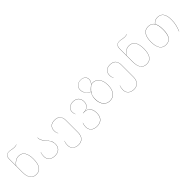

<svg xmlns="http://www.w3.org/2000/svg" viewBox="322 -2262 3983 3983"><g transform="rotate(-45 2313.5 -270.0)"><path d="M475 -263Q475 -129 428.5 -60Q382 9 291 9Q114 9 114 -235V-617Q114 -671 139.5 -702Q165 -733 221 -733Q254 -733 300 -723Q340 -715 360 -715Q399 -715 437 -728V-725Q400 -711 360 -711Q340 -711 300 -719Q282 -723 261.5 -726.5Q241 -730 221 -730Q167 -730 142.5 -700Q118 -670 118 -617V-423Q156 -473 198 -500Q240 -527 299 -527Q388 -527 431.5 -458.5Q475 -390 475 -263ZM471 -263Q471 -389 428.5 -456Q386 -523 299 -523Q241 -523 199.5 -496.5Q158 -470 118 -418V-235Q118 -114 161 -54.5Q204 5 291 5Q380 5 425.5 -62.5Q471 -130 471 -263Z M928 -350Q972 -300 994.5 -259.5Q1017 -219 1017 -160Q1017 -82 969 -36.5Q921 9 839 9Q757 9 708 -33Q659 -75 659 -150Q659 -180 664 -204.5Q669 -229 679 -257H682Q672 -228 667.5 -203.5Q663 -179 663 -150Q663 -76 711 -35.5Q759 5 839 5Q920 5 966.5 -39.5Q1013 -84 1013 -160Q1013 -201 1001 -233.5Q989 -266 972 -290Q955 -314 925 -348Q884 -393 863.5 -430Q843 -467 843 -517H847Q847 -468 867 -432.5Q887 -397 928 -350Z M1518 -354V-2Q1518 90 1472.5 141.5Q1427 193 1346 193Q1267 193 1218.5 151Q1170 109 1170 34Q1170 2 1175 -23Q1180 -48 1191 -75H1194Q1183 -47 1178.5 -21.5Q1174 4 1174 34Q1174 108 1221 148.5Q1268 189 1346 189Q1425 189 1469.5 139Q1514 89 1514 -2V-354Q1514 -523 1350 -523Q1273 -523 1232 -483Q1191 -443 1191 -376Q1191 -347 1196.5 -325.5Q1202 -304 1214 -278H1211Q1199 -303 1193 -324.5Q1187 -346 1187 -376Q1187 -444 1229 -485.5Q1271 -527 1350 -527Q1437 -527 1477.5 -481.5Q1518 -436 1518 -354Z M2080 -11Q2080 86 2030 139.5Q1980 193 1887 193Q1804 193 1755 150.5Q1706 108 1706 32Q1706 -21 1726 -70L1729 -69Q1710 -19 1710 32Q1710 107 1758 148Q1806 189 1887 189Q1978 189 2027 136.5Q2076 84 2076 -11Q2076 -101 2031 -154Q1986 -207 1907 -207H1871V-211H1904Q1970 -211 2013 -251.5Q2056 -292 2056 -366Q2056 -435 2014.5 -479Q1973 -523 1893 -523Q1820 -523 1775.5 -485Q1731 -447 1731 -388Q1731 -345 1748 -306H1745Q1727 -344 1727 -389Q1727 -449 1773 -488Q1819 -527 1893 -527Q1975 -527 2017.5 -482Q2060 -437 2060 -366Q2060 -291 2018.5 -251.5Q1977 -212 1921 -209Q1993 -206 2036.5 -154Q2080 -102 2080 -11Z M2653 -257Q2653 -132 2599.5 -61.5Q2546 9 2452 9Q2391 9 2346 -21.5Q2301 -52 2276.5 -107.5Q2252 -163 2252 -234Q2252 -334 2300 -403Q2168 -475 2168 -591Q2168 -652 2210 -692.5Q2252 -733 2322 -733Q2387 -733 2424 -700Q2461 -667 2461 -616Q2461 -584 2448.5 -559Q2436 -534 2413 -511Q2433 -517 2455 -517Q2546 -517 2599.5 -447.5Q2653 -378 2653 -257ZM2302 -406Q2323 -435 2358 -466Q2363 -471 2395 -498Q2427 -525 2442 -554Q2457 -583 2457 -616Q2457 -665 2421 -697.5Q2385 -730 2322 -730Q2254 -730 2213 -690.5Q2172 -651 2172 -591Q2172 -538 2201.5 -491.5Q2231 -445 2302 -406ZM2649 -257Q2649 -377 2596.5 -445Q2544 -513 2454 -513Q2439 -513 2426.5 -511Q2414 -509 2409 -506L2360 -462Q2312 -421 2284.5 -369Q2257 -317 2257 -234Q2257 -127 2309.5 -61Q2362 5 2452 5Q2543 5 2596 -64Q2649 -133 2649 -257Z M3144 -354V-2Q3144 90 3098.5 141.5Q3053 193 2972 193Q2893 193 2844.5 151Q2796 109 2796 34Q2796 2 2801 -23Q2806 -48 2817 -75H2820Q2809 -47 2804.5 -21.5Q2800 4 2800 34Q2800 108 2847 148.5Q2894 189 2972 189Q3051 189 3095.5 139Q3140 89 3140 -2V-354Q3140 -523 2976 -523Q2899 -523 2858 -483Q2817 -443 2817 -376Q2817 -347 2822.5 -325.5Q2828 -304 2840 -278H2837Q2825 -303 2819 -324.5Q2813 -346 2813 -376Q2813 -444 2855 -485.5Q2897 -527 2976 -527Q3063 -527 3103.5 -481.5Q3144 -436 3144 -354Z M3713 -263Q3713 -129 3666.5 -60Q3620 9 3529 9Q3352 9 3352 -235V-617Q3352 -671 3377.5 -702Q3403 -733 3459 -733Q3492 -733 3538 -723Q3578 -715 3598 -715Q3637 -715 3675 -728V-725Q3638 -711 3598 -711Q3578 -711 3538 -719Q3520 -723 3499.5 -726.5Q3479 -730 3459 -730Q3405 -730 3380.5 -700Q3356 -670 3356 -617V-423Q3394 -473 3436 -500Q3478 -527 3537 -527Q3626 -527 3669.5 -458.5Q3713 -390 3713 -263ZM3709 -263Q3709 -389 3666.5 -456Q3624 -523 3537 -523Q3479 -523 3437.5 -496.5Q3396 -470 3356 -418V-235Q3356 -114 3399 -54.5Q3442 5 3529 5Q3618 5 3663.5 -62.5Q3709 -130 3709 -263Z M4543 -282Q4543 -201 4526.5 -134Q4510 -67 4483 0H4479Q4506 -67 4522.5 -135Q4539 -203 4539 -282Q4539 -399 4498 -460.5Q4457 -522 4368 -522Q4287 -522 4236 -457Q4277 -391 4277 -262Q4277 -128 4234 -59.5Q4191 9 4094 9Q4002 9 3956.5 -60.5Q3911 -130 3911 -258Q3911 -389 3957.5 -458Q4004 -527 4096 -527Q4189 -527 4234 -461Q4259 -491 4291 -508.5Q4323 -526 4368 -526Q4543 -526 4543 -282ZM4272 -262Q4272 -391 4231 -457Q4190 -523 4096 -523Q4006 -523 3960.5 -455Q3915 -387 3915 -258Q3915 -131 3959 -63Q4003 5 4094 5Q4189 5 4230.5 -62Q4272 -129 4272 -262Z"/></g></svg>

Font: FiraGO Four
Style: Regular
Weight: 100
Designer: bBox Type
Foundry: bBox Type GmbH
Version: Version 1.001